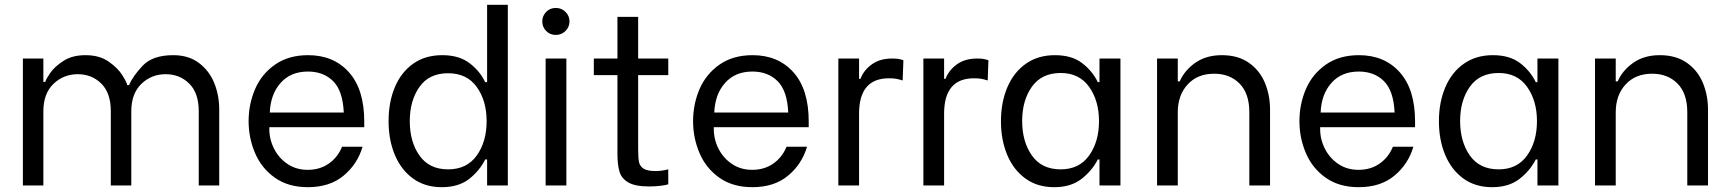

<svg xmlns="http://www.w3.org/2000/svg" viewBox="-20 -770 7178 797"><path d="M75 -527H160V-430H168Q170 -440 188 -466.5Q206 -493 243 -517Q280 -541 335 -541Q393 -541 431.5 -514Q470 -487 489 -456Q508 -425 508 -417H516Q530 -452 571.5 -496.5Q613 -541 699 -541Q763 -541 806 -508.5Q849 -476 869.5 -425Q890 -374 890 -316V0H805V-308Q805 -384 765.5 -423Q726 -462 668 -462Q608 -462 566.5 -421.5Q525 -381 525 -308V0H440V-308Q440 -384 400.5 -423Q361 -462 303 -462Q243 -462 201.5 -421.5Q160 -381 160 -308V0H75Z M1012 -267Q1012 -338 1039 -400.5Q1066 -463 1122 -502Q1178 -541 1259 -541Q1365 -541 1428.5 -470Q1492 -399 1492 -266V-242H1098V-235Q1098 -191 1118 -152Q1138 -113 1174 -89Q1210 -65 1257 -65Q1308 -65 1345 -91Q1382 -117 1400 -161H1485Q1464 -89 1406.5 -41Q1349 7 1258 7Q1177 7 1121.5 -32Q1066 -71 1039 -134Q1012 -197 1012 -267ZM1407 -303Q1403 -393 1363 -433Q1323 -473 1258 -473Q1187 -473 1145 -426Q1103 -379 1100 -303Z M1593 -267Q1593 -346 1619 -408Q1645 -470 1695 -505.5Q1745 -541 1816 -541Q1886 -541 1929.5 -507.5Q1973 -474 1994 -429H2002V-750H2088V0H2002V-108H1994Q1970 -60 1926.5 -26.5Q1883 7 1814 7Q1744 7 1694.5 -29Q1645 -65 1619 -127Q1593 -189 1593 -267ZM2000 -267Q2000 -352 1959 -409Q1918 -466 1840 -466Q1761 -466 1721 -409Q1681 -352 1681 -267Q1681 -181 1721.5 -124Q1762 -67 1840 -67Q1918 -67 1959 -124.5Q2000 -182 2000 -267Z M2245 -527H2331V0H2245ZM2231 -681Q2231 -704 2247 -720.5Q2263 -737 2287 -737Q2311 -737 2327.5 -720.5Q2344 -704 2344 -681Q2344 -658 2327.5 -641.5Q2311 -625 2287 -625Q2263 -625 2247 -641.5Q2231 -658 2231 -681Z M2629 -458V-152Q2629 -115 2632.5 -97.5Q2636 -80 2651.5 -70Q2667 -60 2702 -60Q2726 -60 2754 -67V-5Q2747 -2 2723.5 1Q2700 4 2675 4Q2617 4 2588.5 -12.5Q2560 -29 2551.5 -57.5Q2543 -86 2543 -133V-458H2445V-527H2543V-700H2629V-527H2754V-458Z M2857 -267Q2857 -338 2884 -400.5Q2911 -463 2967 -502Q3023 -541 3104 -541Q3210 -541 3273.5 -470Q3337 -399 3337 -266V-242H2943V-235Q2943 -191 2963 -152Q2983 -113 3019 -89Q3055 -65 3102 -65Q3153 -65 3190 -91Q3227 -117 3245 -161H3330Q3309 -89 3251.5 -41Q3194 7 3103 7Q3022 7 2966.5 -32Q2911 -71 2884 -134Q2857 -197 2857 -267ZM3252 -303Q3248 -393 3208 -433Q3168 -473 3103 -473Q3032 -473 2990 -426Q2948 -379 2945 -303Z M3460 -527H3546V-443H3552Q3565 -478 3598.5 -502.5Q3632 -527 3683 -527Q3699 -527 3708.5 -525.5Q3718 -524 3730 -520L3727 -436Q3711 -441 3699.5 -443Q3688 -445 3670 -445Q3546 -445 3546 -298V0H3460Z M3813 -527H3899V-443H3905Q3918 -478 3951.5 -502.5Q3985 -527 4036 -527Q4052 -527 4061.5 -525.5Q4071 -524 4083 -520L4080 -436Q4064 -441 4052.5 -443Q4041 -445 4023 -445Q3899 -445 3899 -298V0H3813Z M4135 -267Q4135 -345 4161.5 -407.5Q4188 -470 4238.5 -505.5Q4289 -541 4359 -541Q4429 -541 4472 -508Q4515 -475 4537 -429H4544V-527H4631V0H4544V-108H4537Q4513 -61 4469 -27Q4425 7 4356 7Q4286 7 4236.5 -29Q4187 -65 4161 -127Q4135 -189 4135 -267ZM4542 -267Q4542 -352 4501 -409.5Q4460 -467 4383 -467Q4304 -467 4263.5 -410Q4223 -353 4223 -268Q4223 -182 4263.5 -124.5Q4304 -67 4383 -67Q4460 -67 4501 -124.5Q4542 -182 4542 -267Z M4783 -527H4869V-432H4877Q4897 -478 4942 -509.5Q4987 -541 5052 -541Q5119 -541 5164 -509.5Q5209 -478 5230.5 -426.5Q5252 -375 5252 -315V0H5166V-304Q5166 -382 5125.5 -423Q5085 -464 5020 -464Q4951 -464 4910 -419.5Q4869 -375 4869 -304V0H4783Z M5374 -267Q5374 -338 5401 -400.5Q5428 -463 5484 -502Q5540 -541 5621 -541Q5727 -541 5790.5 -470Q5854 -399 5854 -266V-242H5460V-235Q5460 -191 5480 -152Q5500 -113 5536 -89Q5572 -65 5619 -65Q5670 -65 5707 -91Q5744 -117 5762 -161H5847Q5826 -89 5768.5 -41Q5711 7 5620 7Q5539 7 5483.5 -32Q5428 -71 5401 -134Q5374 -197 5374 -267ZM5769 -303Q5765 -393 5725 -433Q5685 -473 5620 -473Q5549 -473 5507 -426Q5465 -379 5462 -303Z M5953 -267Q5953 -345 5979.5 -407.5Q6006 -470 6056.5 -505.5Q6107 -541 6177 -541Q6247 -541 6290 -508Q6333 -475 6355 -429H6362V-527H6449V0H6362V-108H6355Q6331 -61 6287 -27Q6243 7 6174 7Q6104 7 6054.5 -29Q6005 -65 5979 -127Q5953 -189 5953 -267ZM6360 -267Q6360 -352 6319 -409.5Q6278 -467 6201 -467Q6122 -467 6081.5 -410Q6041 -353 6041 -268Q6041 -182 6081.5 -124.5Q6122 -67 6201 -67Q6278 -67 6319 -124.5Q6360 -182 6360 -267Z M6601 -527H6687V-432H6695Q6715 -478 6760 -509.5Q6805 -541 6870 -541Q6937 -541 6982 -509.5Q7027 -478 7048.5 -426.5Q7070 -375 7070 -315V0H6984V-304Q6984 -382 6943.5 -423Q6903 -464 6838 -464Q6769 -464 6728 -419.5Q6687 -375 6687 -304V0H6601Z"/></svg>

Font: Be Vietnam
Style: Regular
Weight: 400
Designer: Gabriel Lam
Foundry: TypeRant
Version: Version 4.000